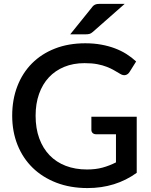

<svg xmlns="http://www.w3.org/2000/svg" viewBox="-20 -948 768 976"><path d="M675 -354.5V-69.5Q567.5 8 425 8Q337.5 8 266.8 -19.2Q196 -46.5 146 -95.2Q96 -144 69 -211.5Q42 -279 42 -360Q42 -441.5 68 -509.2Q94 -577 142.5 -625.8Q191 -674.5 259.5 -701.2Q328 -728 413.5 -728Q457 -728 494.2 -721.2Q531.5 -714.5 563.5 -702.5Q595.5 -690.5 622.5 -673.5Q649.5 -656.5 672 -635.5L638.5 -582Q630.5 -569.5 618 -566.5Q605.5 -563.5 591 -572.5Q576.5 -581 560.2 -590.5Q544 -600 523 -608.2Q502 -616.5 474.5 -621.8Q447 -627 409.5 -627Q352.5 -627 306.8 -608.2Q261 -589.5 228.5 -554.8Q196 -520 178.5 -470.5Q161 -421 161 -360Q161 -295.5 179.5 -244.8Q198 -194 232 -158.8Q266 -123.5 314.2 -105Q362.5 -86.5 422 -86.5Q466.5 -86.5 501.2 -96Q536 -105.5 569.5 -122.5V-265.5H469Q457.5 -265.5 451 -271.8Q444.5 -278 444.5 -288V-354.5ZM614 -928.5 451.5 -785.5Q442.5 -777.5 434.5 -775.5Q426.5 -773.5 414.5 -773.5H337L447 -910Q451.5 -916.5 456 -920Q460.5 -923.5 466 -925.5Q471.5 -927.5 478.2 -928Q485 -928.5 494 -928.5Z"/></svg>

Font: Lato 2
Style: Regular
Weight: 600
Designer: Lukasz Dziedzic with Adam Twardoch and Botio Nikoltchev
Foundry: tyPoland Lukasz Dziedzic
Version: Version 2.015; 2015-08-06; http://www.latofonts.com/